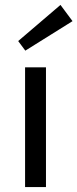

<svg xmlns="http://www.w3.org/2000/svg" viewBox="-20 -761 315 781"><path d="M167 -487V0H82V-487ZM226 -741 275 -675 83 -555 54 -594Z"/></svg>

Font: Exo 2
Style: Regular
Weight: 400
Designer: Natanael Gama
Foundry: Natanael Gama
Version: Version 2.010